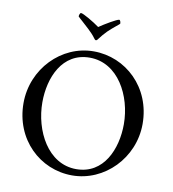

<svg xmlns="http://www.w3.org/2000/svg" viewBox="-91 -918 910 1008"><g transform="rotate(10 363.5 -414.0)"><path d="M360.4 -781.2C330.1 -803.7 271.5 -837.9 259.8 -837.9C252.9 -837.9 250 -822.3 250 -818.4C257.8 -809.6 283.2 -789.1 309.6 -763.7C324.2 -750 338.9 -735.4 350.6 -718.8C355.5 -712.9 356.4 -710.9 360.4 -710.9C365.2 -710.9 368.2 -713.9 371.1 -718.8C382.8 -734.4 396.5 -751 411.1 -765.6C440.4 -793.9 470.7 -815.4 471.7 -818.4C471.7 -826.2 468.8 -837.9 462.9 -837.9C451.2 -837.9 390.6 -801.8 360.4 -781.2ZM345.7 -615.2C497.1 -615.2 582 -453.1 582 -301.8C582 -169.9 522.5 -26.4 376 -26.4C224.6 -26.4 140.6 -190.4 140.6 -341.8C140.6 -472.7 199.2 -615.2 345.7 -615.2ZM43.9 -320.3C43.9 -127 188.5 9.8 360.4 9.8C532.2 9.8 678.7 -137.7 678.7 -320.3C678.7 -514.6 532.2 -651.4 360.4 -651.4C188.5 -651.4 43.9 -502.9 43.9 -320.3Z"/></g></svg>

Font: Crimson
Style: Roman
Weight: 400
Version: Version 0.2